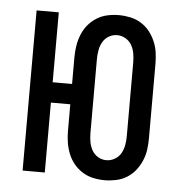

<svg xmlns="http://www.w3.org/2000/svg" viewBox="-44 -570 588 621"><g transform="rotate(5 250.0 -260.0)"><path d="M318 8Q299 8 280.5 4Q262 0 246 -10Q230 -20 218 -34.5Q206 -49 199 -66.5Q192 -84 189 -102.5Q186 -121 186 -140V-227H123V0H51V-520H123V-293H186V-380Q186 -399 189 -417.5Q192 -436 199 -453.5Q206 -471 218 -485.5Q230 -500 246 -510Q262 -520 280.5 -524Q299 -528 318 -528Q336 -528 355 -524Q374 -520 390 -510Q406 -500 417.5 -485.5Q429 -471 436.5 -453.5Q444 -436 446.5 -417.5Q449 -399 449 -380V-140Q449 -121 446.5 -102.5Q444 -84 436.5 -66.5Q429 -49 417.5 -34.5Q406 -20 390 -10Q374 0 355 4Q336 8 318 8ZM318 -57Q332 -57 345 -64.5Q358 -72 365 -84.5Q372 -97 374.5 -111.5Q377 -126 377 -140V-380Q377 -394 374.5 -408.5Q372 -423 365 -435.5Q358 -448 345 -455.5Q332 -463 318 -463Q303 -463 290.5 -455.5Q278 -448 271 -435.5Q264 -423 261.5 -408.5Q259 -394 259 -380V-140Q259 -126 261.5 -111.5Q264 -97 271 -84.5Q278 -72 290.5 -64.5Q303 -57 318 -57Z"/></g></svg>

Font: Moesevka
Style: Regular
Weight: 400
Monospace: yes
Designer: Belleve Invis
Foundry: Belleve Invis
Version: Version 32.5.0; ttfautohint (v1.8.4)